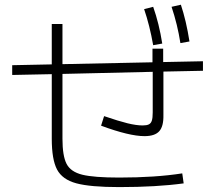

<svg xmlns="http://www.w3.org/2000/svg" viewBox="-20 -802 904 806"><path d="M197.3 -219.7V-490.7L31.2 -487.3V-528.3L197.3 -531.7V-701.2H242.2V-532.7L620.1 -540.5V-597.7H665V-541.5L832 -544.9V-504.9L666 -501.5V-319.3Q667 -271.5 648.4 -251Q629.9 -230.5 586.9 -230.5Q522.5 -230.5 404.3 -274.4L417 -314.5Q478.5 -293.5 515.6 -284.4Q552.7 -275.4 579.1 -275.4Q595.7 -275.4 604.7 -279.8Q613.8 -284.2 617.4 -295.7Q621.1 -307.1 621.1 -330.1V-500.5L242.2 -491.7V-219.7Q242.2 -147.5 259.5 -114Q276.9 -80.6 325.4 -68.6Q374 -56.6 480.5 -56.6Q632.3 -56.6 745.1 -74.2L751 -32.2Q637.2 -16.6 480.5 -16.6Q358.9 -16.6 300.3 -32.5Q241.7 -48.3 219.5 -90.3Q197.3 -132.3 197.3 -219.7ZM585 -763.7 623 -773.4Q647.9 -703.1 661.1 -619.1L623 -612.3Q608.4 -695.3 585 -763.7ZM700.2 -773.4 739.3 -782.2Q761.7 -715.3 775.4 -627.9L737.3 -621.1Q725.1 -699.2 700.2 -773.4Z"/></svg>

Font: Pretendard GOV ExtraLight
Style: Regular
Weight: 200
Designer: Base glyphs from Inter by Rasmus Andersson; Hangeul glyphs from Noto Sans CJK(Source Han Sans) by Jang Soo-young and Kan
Foundry: Kil Hyung-jin
Version: Version 1.309